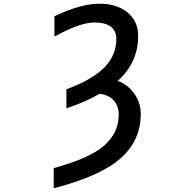

<svg xmlns="http://www.w3.org/2000/svg" viewBox="-20 -761 1040 1021"><path d="M508.8 -741.2Q602.5 -741.2 658.7 -694.3Q714.8 -647.5 714.8 -570.3Q714.8 -428.7 606.4 -331.1Q660.2 -310.5 694.3 -262.7Q728.5 -214.8 728.5 -154.3Q728.5 -13.7 621.1 81.1Q513.7 175.8 265.6 240.2V132.8Q454.1 82 532.7 14.2Q611.3 -53.7 611.3 -150.4Q611.3 -197.3 585 -226.6Q558.6 -255.9 509.8 -262.7Q439.5 -220.7 333 -184.6V-286.1Q474.6 -338.9 536.6 -403.8Q598.6 -468.8 598.6 -552.7Q598.6 -640.6 483.4 -641.6Q405.3 -641.6 269.5 -566.4V-674.8Q409.2 -741.2 508.8 -741.2Z"/></svg>

Font: GenEi Gothic M SemiBold
Style: Regular
Weight: 500
Designer: o_tamon (Modified); [Source Han Sans]
Ryoko NISHIZUKA  (kana & ideographs); Paul D. Hunt (Latin, Greek & Cyrillic); Wenl
Version: Version 1.1a;Original Version 1.004